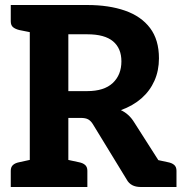

<svg xmlns="http://www.w3.org/2000/svg" viewBox="-20 -747 734 767"><path d="M99 0V-727H329Q415 -727 479.5 -704.5Q544 -682 579.5 -635Q615 -588 615 -514Q615 -465 597 -424.5Q579 -384 545.5 -354.5Q512 -325 463 -307Q495 -292 515 -260L681 0H542Q502 0 486 -30L351 -251Q343 -264 332.5 -270Q322 -276 302 -276H253V0ZM253 -383H328Q396 -383 430.5 -415.5Q465 -448 465 -502Q465 -554 431.5 -582Q398 -610 329 -610H253ZM587 0 533 -123 604 -109ZM23 0V-65Q23 -80 32 -88Q41 -96 57 -99L107 -110L121 0ZM121 -727 107 -617 57 -627Q41 -631 32 -638.5Q23 -646 23 -662V-727ZM231 0 244 -110 295 -99Q311 -96 320 -88Q329 -80 329 -65V0ZM587 0 600 -110 651 -99Q667 -96 676 -88Q685 -80 685 -65V0Z"/></svg>

Font: Aleo ExtraBold
Style: Regular
Weight: 800
Designer: Alessio Laiso
Foundry: Alessio Laiso
Version: Version 2.001;gftools[0.9.29]